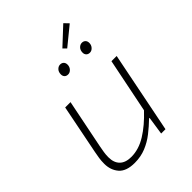

<svg xmlns="http://www.w3.org/2000/svg" viewBox="-234 -938 1068 1068"><g transform="rotate(-45 300.0 -403.5)"><path d="M190 12Q124 12 95 -21.5Q66 -55 66 -105Q66 -129 69 -148Q72 -167 76 -188L134 -480H176L118 -192Q114 -171 111 -152.5Q108 -134 108 -114Q108 -71 131.5 -48Q155 -25 200 -25Q259 -25 317 -61Q375 -97 433 -159L498 -480H539L443 0H409L425 -107H421Q389 -76 354 -48.5Q319 -21 278.5 -4.5Q238 12 190 12ZM276 -598Q262 -598 254.5 -606Q247 -614 247 -627Q247 -646 258 -657.5Q269 -669 283 -669Q296 -669 304 -661Q312 -653 312 -639Q312 -622 301 -610Q290 -598 276 -598ZM447 -598Q434 -598 426 -606Q418 -614 418 -627Q418 -646 429 -657.5Q440 -669 454 -669Q467 -669 475 -661Q483 -653 483 -639Q483 -622 472 -610Q461 -598 447 -598ZM374 -704 355 -723 458 -819 483 -793Z"/></g></svg>

Font: Source Code Pro ExtraLight Light
Style: Italic
Weight: 300
Italic angle: -11°
Monospace: yes
Version: Version 1.016;hotconv 1.0.116;makeotfexe 2.5.65601